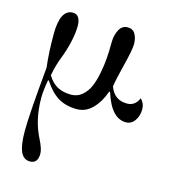

<svg xmlns="http://www.w3.org/2000/svg" viewBox="-111 -527 818 923"><g transform="rotate(15 298.0 -65.5)"><path d="M61.5 171.9Q61.5 87.9 84 -149.4Q75.2 -217.8 75.2 -313Q75.2 -437.5 138.7 -437.5Q157.7 -437.5 167.2 -422.4Q176.8 -407.2 176.8 -381.3Q176.8 -344.2 165.8 -297.6Q154.8 -251 139.6 -213.4Q123 -171.4 113.3 -119.1Q134.3 -84.5 162.8 -69.3Q191.4 -54.2 231.4 -54.2Q261.2 -54.2 284.2 -73.2Q307.1 -92.3 320.1 -121.3Q333 -150.4 341.1 -191.2Q349.1 -231.9 351.8 -268.6Q354.5 -305.2 354.5 -346.2Q354.5 -382.8 368.9 -410.2Q383.3 -437.5 411.1 -437.5Q437 -437.5 449 -416.7Q460.9 -396 460.9 -367.2Q460.9 -339.8 440.4 -258.8Q421.9 -186 415.5 -145Q437.5 -82.5 502 -82.5Q522.5 -82.5 537.4 -94Q552.2 -105.5 559.1 -124.5Q580.1 -104 580.1 -73.7Q580.1 -42.5 563.5 -18.3Q546.9 5.9 519.5 5.9Q446.8 5.9 409.2 -115.2L404.8 -116.2Q385.7 -61.5 352.5 -27.8Q319.3 5.9 275.4 5.9Q222.2 5.9 183.6 -16.6Q145 -39.1 109.9 -92.8L106.4 -91.8Q96.7 -39.1 96.7 -2Q96.7 105.5 139.2 189Q162.1 233.9 162.1 257.8Q162.1 307.1 123 307.1Q90.8 307.1 76.2 274.2Q61.5 241.2 61.5 171.9Z"/></g></svg>

Font: Theano Didot
Style: Regular
Weight: 400
Designer: Alexey Kryukov
Version: Version 2.0